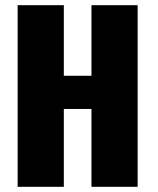

<svg xmlns="http://www.w3.org/2000/svg" viewBox="-20 -720 610 740"><path d="M332.5 -700H510.5V0H332.5V-300H226V0H48V-700H226V-428H332.5Z"/></svg>

Font: League Mono Narrow ExtraBold
Style: Regular
Weight: 800
Width: 3
Designer: Tyler Finck
Foundry: The League of Moveable Type / Tyler Finck
Version: Version 2.210